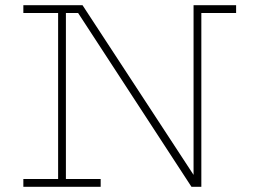

<svg xmlns="http://www.w3.org/2000/svg" viewBox="-20 -720 1000 740"><path d="M890 -700H726V-46L298 -700H70V-670H204V-30H70V0H368V-30H234V-670H281L718 0H756V-670H890Z"/></svg>

Font: Space Cowgirl Thin
Style: Regular
Weight: 100
Designer: Valery Marier
Foundry: Valery Marier
Version: Version 1.000;hotconv 1.0.109;makeotfexe 2.5.65596